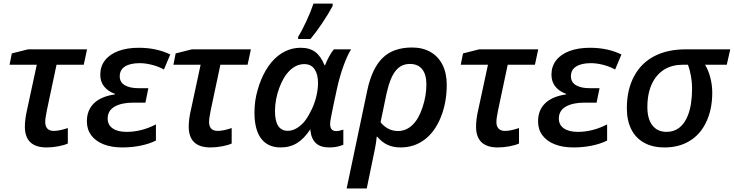

<svg xmlns="http://www.w3.org/2000/svg" viewBox="-20 -818 4120 1078"><path d="M119.6 -107.4Q119.6 -126.5 122.8 -151.9Q126 -177.2 131.8 -200.7L186.5 -454.6H33.7L46.4 -518.1L137.2 -541H468.8L450.2 -454.6H297.4L243.2 -198.7Q233.9 -153.3 233.9 -133.3Q233.9 -108.9 246.1 -95.9Q258.3 -83 281.7 -83Q314 -83 360.8 -99.1V-12.2Q340.8 -2.9 307.6 3.4Q274.4 9.8 241.7 9.8Q119.6 9.8 119.6 -107.4Z M467.8 -136.7Q467.8 -199.7 507.8 -238.3Q547.9 -276.9 625.5 -288.1V-291Q585.9 -305.2 564.5 -332.5Q543 -359.9 543 -398.9Q543 -445.3 569.3 -479.2Q595.7 -513.2 644.3 -531.5Q692.9 -549.8 759.3 -549.8Q857.9 -549.8 936 -512.2L900.4 -427.7Q871.1 -444.3 833.7 -453.9Q796.4 -463.4 764.6 -463.4Q711.4 -463.4 681.9 -444.8Q652.3 -426.3 652.3 -389.6Q652.3 -356 680.9 -339.4Q709.5 -322.8 758.3 -322.8H813L796.4 -241.7H728Q662.1 -241.7 623.3 -219.2Q584.5 -196.8 584.5 -152.3Q584.5 -116.7 612.5 -97.2Q640.6 -77.6 690.9 -77.6Q774.4 -77.6 855.5 -119.6V-28.8Q819.3 -10.7 770.8 -0.5Q722.2 9.8 666.5 9.8Q605.5 9.8 560.8 -8.1Q516.1 -25.9 491.9 -58.8Q467.8 -91.8 467.8 -136.7Z M1039.6 -107.4Q1039.6 -126.5 1042.7 -151.9Q1045.9 -177.2 1051.8 -200.7L1106.4 -454.6H953.6L966.3 -518.1L1057.1 -541H1388.7L1370.1 -454.6H1217.3L1163.1 -198.7Q1153.8 -153.3 1153.8 -133.3Q1153.8 -108.9 1166 -95.9Q1178.2 -83 1201.7 -83Q1233.9 -83 1280.8 -99.1V-12.2Q1260.7 -2.9 1227.5 3.4Q1194.3 9.8 1161.6 9.8Q1039.6 9.8 1039.6 -107.4Z M1408.7 -185.5Q1408.7 -253.4 1426.8 -314Q1443.4 -373.5 1472.4 -423.1Q1501.5 -472.7 1539.1 -502.9Q1597.2 -549.8 1668.5 -549.8Q1718.8 -549.8 1750.2 -526.1Q1781.7 -502.4 1801.8 -452.1H1805.2Q1828.1 -509.3 1854.5 -541H1951.2Q1929.7 -506.8 1908 -446.5Q1886.2 -386.2 1871.6 -318.4Q1847.7 -209 1838.9 -161.6Q1833.5 -136.2 1833.5 -121.6Q1833.5 -82 1867.7 -82Q1884.8 -82 1907.7 -90.3V-5.4Q1874 9.8 1828.6 9.8Q1779.3 9.8 1753.7 -14.2Q1728 -38.1 1722.7 -85V-92.8Q1688.5 -40 1648.4 -15.1Q1608.4 9.8 1555.7 9.8Q1483.9 9.8 1446.3 -40Q1408.7 -89.8 1408.7 -185.5ZM1686.5 -132.3Q1707 -157.2 1722.7 -189.5Q1743.2 -226.6 1754.4 -270.5Q1765.6 -314.5 1765.6 -352.1Q1765.6 -400.4 1746.3 -429.2Q1727.1 -458 1688.5 -458Q1644.5 -458 1607.7 -422.9Q1570.8 -387.7 1547.4 -322.8Q1523.9 -257.8 1523.9 -193.8Q1523.9 -83.5 1596.2 -83.5Q1619.1 -83.5 1642.3 -96.2Q1665.5 -108.9 1686.5 -132.3ZM1740.2 -797.9H1847.7V-784.2Q1822.8 -738.3 1789.1 -688Q1755.4 -637.7 1723.1 -599.1H1653.8V-611.3Q1675.3 -645.5 1700.2 -699.2Q1725.1 -752.9 1740.2 -797.9Z M2293.9 -551.3Q2353.5 -551.3 2397.5 -525.9Q2441.4 -500.5 2464.8 -453.4Q2488.3 -406.2 2488.3 -342.3Q2488.3 -241.7 2454.8 -159.4Q2421.4 -77.1 2363.3 -33.7Q2305.2 9.8 2229.5 9.8Q2187 9.8 2155.3 -5.1Q2123.5 -20 2097.7 -50.8H2095.2Q2091.8 -14.6 2085.4 16.1L2039.1 240.2H1926.3L2042.5 -312.5Q2068.8 -434.6 2128.4 -492.9Q2188 -551.3 2293.9 -551.3ZM2352.1 -214.4Q2374 -279.8 2374 -343.8Q2374 -399.9 2350.3 -429.4Q2326.7 -459 2281.7 -459Q2234.4 -459 2205.1 -424.8Q2171.4 -387.7 2150.4 -293.5L2116.7 -131.8Q2156.2 -82.5 2214.4 -82.5Q2260.3 -82.5 2295.4 -116Q2330.6 -149.4 2352.1 -214.4Z M2652.8 -107.4Q2652.8 -126.5 2656 -151.9Q2659.2 -177.2 2665 -200.7L2719.7 -454.6H2566.9L2579.6 -518.1L2670.4 -541H3002L2983.4 -454.6H2830.6L2776.4 -198.7Q2767.1 -153.3 2767.1 -133.3Q2767.1 -108.9 2779.3 -95.9Q2791.5 -83 2814.9 -83Q2847.2 -83 2894 -99.1V-12.2Q2874 -2.9 2840.8 3.4Q2807.6 9.8 2774.9 9.8Q2652.8 9.8 2652.8 -107.4Z M3001 -136.7Q3001 -199.7 3041 -238.3Q3081.1 -276.9 3158.7 -288.1V-291Q3119.1 -305.2 3097.7 -332.5Q3076.2 -359.9 3076.2 -398.9Q3076.2 -445.3 3102.5 -479.2Q3128.9 -513.2 3177.5 -531.5Q3226.1 -549.8 3292.5 -549.8Q3391.1 -549.8 3469.2 -512.2L3433.6 -427.7Q3404.3 -444.3 3366.9 -453.9Q3329.6 -463.4 3297.9 -463.4Q3244.6 -463.4 3215.1 -444.8Q3185.5 -426.3 3185.5 -389.6Q3185.5 -356 3214.1 -339.4Q3242.7 -322.8 3291.5 -322.8H3346.2L3329.6 -241.7H3261.2Q3195.3 -241.7 3156.5 -219.2Q3117.7 -196.8 3117.7 -152.3Q3117.7 -116.7 3145.8 -97.2Q3173.8 -77.6 3224.1 -77.6Q3307.6 -77.6 3388.7 -119.6V-28.8Q3352.5 -10.7 3304 -0.5Q3255.4 9.8 3199.7 9.8Q3138.7 9.8 3094 -8.1Q3049.3 -25.9 3025.1 -58.8Q3001 -91.8 3001 -136.7Z M3499.5 -210.4Q3499.5 -313.5 3539.6 -388.9Q3579.6 -464.4 3654.3 -502.9Q3727.5 -541 3830.1 -541H4080.1L4060.5 -454.6H3938.5Q3957.5 -423.8 3968.3 -381.8Q3979 -339.8 3979 -297.9Q3979 -203.1 3944.6 -131.6Q3910.2 -60.1 3848.1 -24.4Q3790 9.8 3710.4 9.8Q3644 9.8 3596.7 -16.4Q3549.3 -42.5 3524.4 -92Q3499.5 -141.6 3499.5 -210.4ZM3842.8 -171.4Q3865.7 -231.4 3865.7 -322.3Q3865.7 -355 3859.6 -390.1Q3853.5 -425.3 3842.3 -454.6H3814Q3755.4 -454.6 3712.4 -429.2Q3669.4 -403.8 3644.5 -356Q3614.7 -299.3 3614.7 -216.8Q3614.7 -149.9 3643.1 -113.8Q3671.4 -77.6 3722.7 -77.6Q3764.2 -77.6 3794.4 -101.3Q3824.7 -125 3842.8 -171.4Z"/></svg>

Font: Viking Open Sans Light
Style: Bold Italic
Weight: 600
Italic angle: -12°
Foundry: Ascender Corporation
Version: Version 2.000